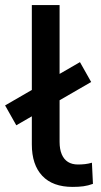

<svg xmlns="http://www.w3.org/2000/svg" viewBox="-41 -725 396 754"><path d="M244 9Q166 9 125 -34.5Q84 -78 84 -158V-705H193V-168Q193 -139 201.5 -119Q210 -99 226 -89Q242 -79 265 -79Q280 -79 293 -80.5Q306 -82 320 -86L324 -3Q305 4 286.5 6.5Q268 9 244 9ZM23 -233 -21 -311 273 -481 317 -403Z"/></svg>

Font: Nunito Sans 8pt SemiBold
Style: Regular
Weight: 600
Version: Version 3.101;gftools[0.9.27]